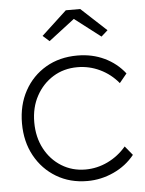

<svg xmlns="http://www.w3.org/2000/svg" viewBox="-53 -772 624 825"><g transform="rotate(-5 259.0 -359.5)"><path d="M291 10Q216 10 157.5 -25Q99 -60 65.5 -121Q32 -182 32 -261Q32 -340 65.5 -401Q99 -462 158 -496.5Q217 -531 294 -531Q358 -531 410.5 -506Q463 -481 498 -436L466 -397Q433 -437 387 -459Q341 -481 290 -481Q231 -481 185 -452.5Q139 -424 112 -374.5Q85 -325 85 -261Q85 -197 111.5 -147Q138 -97 184 -68.5Q230 -40 287 -40Q337 -40 383 -62Q429 -84 463 -124L495 -85Q459 -40 404.5 -15Q350 10 291 10ZM181 -603 153 -628 262 -729H324L433 -628L405 -603L293 -689Z"/></g></svg>

Font: Lexend ExtraLight
Style: Regular
Weight: 200
Designer: Bonnie Shaver-Troup, Thomas Jockin
Foundry: Lexend
Version: Version 1.007; ttfautohint (v1.8.3)